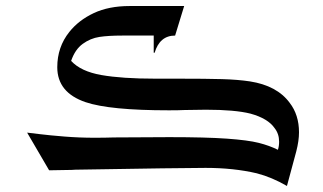

<svg xmlns="http://www.w3.org/2000/svg" viewBox="-20 -562 1072 637"><path d="M941 -221Q972 -181 972 -123Q972 -95 963 -60L932 55Q882 26 832 13Q755 -5 662 -5Q587 -5 230 1Q219 2 201 2L143 3L70 -122Q79 -121 111.5 -117Q144 -113 193.5 -109Q243 -105 294 -105Q328 -105 358 -106L542 -107Q663 -107 733 -102Q803 -97 838.5 -88Q874 -79 902 -65Q906 -77 906 -92Q906 -118 891 -137Q869 -169 811 -185Q759 -198 663 -198L593 -197Q574 -196 541 -196Q344 -196 264 -223Q170 -255 170 -339Q170 -406 210 -456Q241 -495 291 -518.5Q341 -542 410 -542H591L561 -444Q510 -444 493 -387H490V-444H385Q340 -444 310 -439.5Q280 -435 254.5 -416.5Q229 -398 216 -360Q248 -325 316.5 -313Q385 -301 495 -301H569Q664 -301 716.5 -299.5Q769 -298 809 -292Q899 -278 941 -221Z"/></svg>

Font: Katibeh
Style: Regular
Weight: 400
Designer: Arabic design by Kourosh Beigpour, Latin design by Eduardo Tunni, engineering by Lasse Fister
Version: Version 1.000